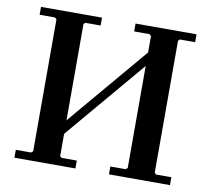

<svg xmlns="http://www.w3.org/2000/svg" viewBox="-75 -755 924 840"><g transform="rotate(10 386.5 -335.0)"><path d="M461 0V-35H529L537 -42V-628L529 -635H461V-670H732V-635H664L657 -628V-42L664 -35H732V0ZM41 0V-35H109L117 -42V-628L109 -635H41V-670H312V-635H244L237 -628V-42L244 -35H312V0ZM217 -117V-177L554 -575V-515Z"/></g></svg>

Font: Brygada 1918 SemiBold
Style: Regular
Weight: 600
Designer: Mateusz Machalski | Borys Kosmynka | Przemek Hoffer
Foundry: NIEPODLEGLA 2018
Version: Version 3.006